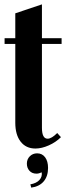

<svg xmlns="http://www.w3.org/2000/svg" viewBox="-20 -670 302 879"><path d="M142 10Q99 10 74.5 -21.5Q50 -53 50 -108V-469H1V-495H50V-609L172 -650V-495H262V-469H172V-85Q172 -35 198 -35Q216 -35 242 -61L259 -42Q236 -19 203.5 -4.5Q171 10 142 10ZM171 119Q158 125 147 125Q127 125 115 112Q103 99 103 79Q103 59 116.5 45.5Q130 32 150 32Q173 32 186.5 50Q200 68 200 99Q200 137 180 160.5Q160 184 123 189L119 174Q147 169 160.5 154Q174 139 171 119Z"/></svg>

Font: Moniqa Black Heading
Style: Regular
Weight: 900
Designer: Rajesh Rajput
Foundry: Rajesh Rajput
Version: Version 1.000